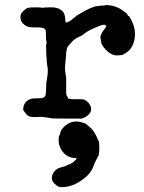

<svg xmlns="http://www.w3.org/2000/svg" viewBox="-20 -461 587 785"><path d="M233 67Q268 24 317 40Q333 45 333 46.5Q333 48 339 52Q366 71 381 112Q382 115 383 115Q385 115 385.5 129Q386 143 386 153Q384 176 381.5 178.5Q379 181 377.5 184.5Q376 188 372.5 194.5Q369 201 366.5 207Q364 213 362 218.5Q360 224 358.5 228Q357 232 346.5 246.5Q336 261 308.5 279.5Q281 298 255 302Q229 306 220.5 302.5Q212 299 201.5 288.5Q191 278 192 264.5Q193 251 203 239Q213 227 230.5 223Q248 219 256 214Q264 209 264 210Q264 213 268 209.5Q272 206 274 205.5Q276 205 278 203Q280 201 280.5 201Q281 201 288 194Q295 187 293 186Q291 185 283 185Q260 183 243 167Q228 152 223 133Q223 132 222 132Q221 132 220 116.5Q219 101 221.5 96Q224 91 224.5 89.5Q225 88 226 85Q227 82 226.5 81.5Q226 81 228.5 76.5Q231 72 230.5 71.5Q230 71 233 67ZM393 -438H400Q409 -438 411 -440Q413 -442 436 -438Q459 -434 479 -420Q499 -406 500 -403Q501 -400 503 -397.5Q505 -395 507 -395Q509 -395 517 -379Q543 -328 524 -280Q515 -258 498.5 -247Q482 -236 477.5 -236Q473 -236 466 -235Q435 -230 406 -265Q395 -279 394 -286.5Q393 -294 392.5 -294.5Q392 -295 392 -300Q392 -305 390.5 -306Q389 -307 393 -318.5Q397 -330 405.5 -340Q414 -350 414 -353Q414 -369 367 -347Q345 -337 339.5 -333.5Q334 -330 328 -326Q322 -322 319.5 -319.5Q317 -317 312.5 -315Q308 -313 305 -311.5Q302 -310 292.5 -305Q283 -300 275 -291Q267 -282 265.5 -280Q264 -278 262 -276Q250 -266 250 -232Q250 -226 249 -222Q248 -218 248 -213Q248 -208 246.5 -194.5Q245 -181 246 -173.5Q247 -166 248 -158.5Q249 -151 250 -149.5Q251 -148 250.5 -112Q250 -76 251.5 -72.5Q253 -69 255.5 -66Q258 -63 257.5 -62.5Q257 -62 257.5 -60Q258 -58 263 -57.5Q268 -57 268.5 -56Q269 -55 294 -55.5Q319 -56 326 -53Q343 -45 350 -27Q360 -3 332 16Q327 19 314 24H293Q192 24 188.5 22.5Q185 21 175.5 20Q166 19 155.5 17.5Q145 16 137 17Q103 20 93 11Q91 9 91 10Q82 0 75 -11Q74 -41 99 -54Q108 -59 130 -59Q152 -59 157 -61.5Q162 -64 165 -68.5Q168 -73 168.5 -98Q169 -123 169.5 -123.5Q170 -124 171 -132.5Q172 -141 174 -152Q177 -173 174 -188.5Q171 -204 171 -215Q171 -226 170 -228Q169 -230 169 -254L168 -277Q172 -283 170 -291Q168 -294 168 -311Q168 -328 167 -335Q166 -342 159.5 -345Q153 -348 143.5 -348.5Q134 -349 128 -349Q101 -348 91 -353Q69 -363 64.5 -382.5Q60 -402 73.5 -414.5Q87 -427 94.5 -429Q102 -431 123.5 -431Q145 -431 146 -430.5Q147 -430 152 -429L160 -430L183 -431Q203 -431 205 -430H206Q205 -430 206 -429.5Q207 -429 213 -428Q219 -427 219 -426.5Q219 -426 228 -421Q246 -411 247 -381Q247 -370 249.5 -369Q252 -368 260 -372Q268 -376 271 -378.5Q274 -381 277 -383.5Q280 -386 280 -386Q280 -386 282.5 -388Q285 -390 291 -395Q297 -400 308.5 -406Q320 -412 320 -412.5Q320 -413 324 -415Q328 -417 328.5 -417.5Q329 -418 336 -421Q343 -424 346 -426H345L364 -433L375 -436Q374 -435 381.5 -436.5Q389 -438 393 -438Z"/></svg>

Font: TT2020 Style E
Style: Regular
Weight: 400
Version: Version 00.2